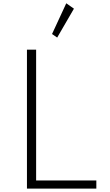

<svg xmlns="http://www.w3.org/2000/svg" viewBox="-20 -1120 656 1140"><path d="M140 0V-825H194.5V-48.5H552V0ZM319.5 -897 289 -918 373.5 -1100.5 419 -1068.5Z"/></svg>

Font: Spartan Thin Light
Style: Regular
Weight: 300
Version: Version 1.004